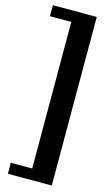

<svg xmlns="http://www.w3.org/2000/svg" viewBox="-148 -860 623 1095"><g transform="rotate(15 164.0 -312.5)"><path d="M21 185V120H147L146 -745H20V-810H279L280 185Z"/></g></svg>

Font: Oswald Heavy
Style: Regular
Weight: 400
Designer: Vernon Adams
Foundry: Vernon Adams
Version: Version 4.101